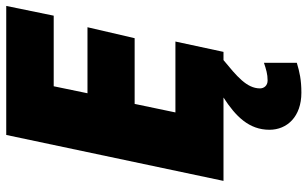

<svg xmlns="http://www.w3.org/2000/svg" viewBox="-210 -544 1010 631"><g transform="rotate(-90 295.5 -229.0)"><path d="M184 151C184 209 227 256 306 256C348 256 374 250 404 241V133C383 140 367 145 346 145C329 145 320 133 320 120C320 76 361 43 413 0H440L474 -158H241L269 -292H485L521 -447H304L327 -558H559L591 -714H167L16 0H290C228 40 184 84 184 151Z"/></g></svg>

Font: Noto Sans UI Black
Style: Italic
Weight: 900
Italic angle: -372°
Designer: Monotype Design Team
Foundry: Monotype Imaging Inc.
Version: Version 1.901